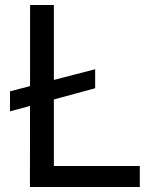

<svg xmlns="http://www.w3.org/2000/svg" viewBox="-20 -743 621 763"><path d="M358.2 -467.9V-392.3L19.7 -300.5V-380.1ZM99.6 -723H194.1V-83.2H535.6V0H99Z"/></svg>

Font: Public Sans Thin
Style: Regular
Weight: 100
Designer: The Public Sans project authors (U.S. Web Design System). Libre Franklin designed by Pablo Impallari and Rodrigo Fuenzal
Version: Version 1.008